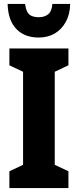

<svg xmlns="http://www.w3.org/2000/svg" viewBox="-20 -962 398 982"><path d="M330 0H28V-86L98 -119V-595L28 -628V-714H330V-628L260 -595V-119L330 -86ZM339 -942Q338 -890 317 -851Q296 -812 260.5 -791Q225 -770 178 -770Q105 -770 63 -814.5Q21 -859 19 -942H108Q112 -916 119.5 -901.5Q127 -887 142 -880.5Q157 -874 178 -874Q208 -874 226.5 -889Q245 -904 248 -942Z"/></svg>

Font: Noto Sans Display Condensed ExtraBold
Style: Regular
Weight: 800
Width: 3
Designer: Monotype Design Team
Foundry: Monotype Imaging Inc.
Version: Version 2.003